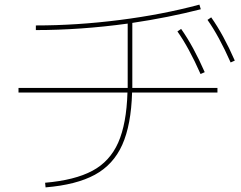

<svg xmlns="http://www.w3.org/2000/svg" viewBox="-20 -780 1040 830"><path d="M531 -380H60V-400H532V-420V-678Q327 -650 135 -650V-670Q312 -670 497 -693.5Q682 -717 842 -760L848 -740Q707 -704 552 -681V-420V-400H920V-380H551Q547 -240 508.5 -154Q470 -68 390 -24.5Q310 19 177 30L175 10Q303 -1 379 -41.5Q455 -82 491 -163.5Q527 -245 531 -380ZM763 -655Q816 -580 865 -468L847 -460Q796 -575 747 -644ZM893 -705Q946 -630 995 -518L977 -510Q926 -625 877 -694Z"/></svg>

Font: Enso Thin
Style: Regular
Weight: 100
Designer: Coji Morishita
Foundry: UNDERFOREST DESIGN
Version: Version 1.000